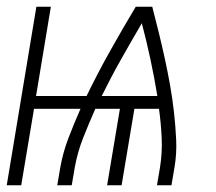

<svg xmlns="http://www.w3.org/2000/svg" viewBox="-21 -550 641 570"><path d="M-1 0 87 -530H130L86 -265H236Q269 -333 306 -399Q343 -465 382 -530H431Q441 -492 450.5 -453Q460 -414 468.5 -375Q477 -336 484 -296.5Q491 -257 495.5 -217Q500 -177 502 -135.5Q504 -94 497 -53L488 0H445L454 -53Q461 -97 459 -140.5Q457 -184 451 -227H378L340 0H297L335 -227H262Q243 -184 226 -141Q209 -98 201 -53L192 0H149L158 -53Q166 -98 182.5 -141Q199 -184 218 -227H80L42 0ZM281 -265H446Q446 -265 446 -265.5Q446 -266 446 -266Q437 -321 425.5 -374.5Q414 -428 400 -481Q369 -428 338.5 -374Q308 -320 281 -265Z"/></svg>

Font: Iosevka Curly XLtEx
Style: Italic
Weight: 200
Width: 7
Italic angle: -9°
Monospace: yes
Designer: Belleve Invis
Foundry: Belleve Invis
Version: Version 11.1.0; ttfautohint (v1.8.3)